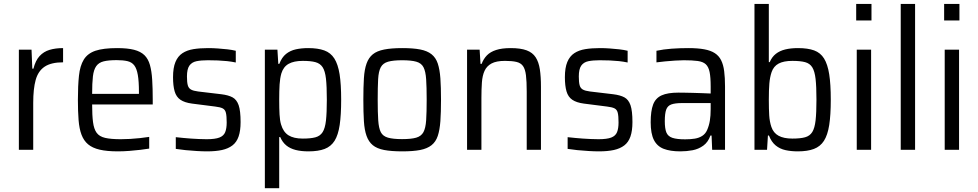

<svg xmlns="http://www.w3.org/2000/svg" viewBox="-20 -763 4980 978"><path d="M76.1 0V-510H140.6L144.6 -413.2H150.3Q160.8 -454.9 181.7 -477.5Q202.6 -500.1 232.5 -509Q262.4 -518 301.3 -518V-445.6Q240.6 -445.6 207.4 -423.4Q174.3 -401.2 161.7 -355.8Q149.2 -310.4 149.2 -239.4V0Z M580.2 8Q524.8 8 487.9 -0.6Q450.9 -9.2 428.8 -27.8Q406.8 -46.3 395.3 -76.6Q383.8 -106.9 380.3 -151.1Q376.8 -195.3 376.8 -254Q376.8 -326.8 382.2 -377.3Q387.5 -427.8 406.8 -459.4Q426.2 -490.9 466.2 -504.5Q506.3 -518 576.7 -518Q629.5 -518 662.9 -509.4Q696.3 -500.8 715.7 -482Q735 -463.1 743.7 -432.1Q752.5 -401 755.2 -356.8Q758 -312.7 758 -255.5V-231H449.3Q449.3 -176.4 453.8 -141.2Q458.3 -106.1 472.1 -86.8Q486 -67.5 515.5 -60.7Q544.9 -53.9 595 -53.9Q617.3 -53.9 642.4 -55.3Q667.4 -56.8 692.9 -59.5Q718.3 -62.3 740 -65.7V-6.1Q721.9 -3.1 695.1 0.2Q668.3 3.5 638.2 5.7Q608.2 8 580.2 8ZM687.7 -266.3V-294.4Q687.7 -349.1 682 -381.4Q676.4 -413.7 663.9 -430Q651.4 -446.3 629.3 -451.5Q607.2 -456.7 574.3 -456.7Q532.7 -456.7 508 -450.5Q483.3 -444.4 470.3 -426.2Q457.3 -408 453.3 -374.1Q449.3 -340.2 449.3 -284.8H706.7Z M1035.1 8Q1011 8 981.6 6.2Q952.3 4.5 924.7 1.7Q897 -1.1 875.4 -4.6V-64.3Q894.9 -62.3 914.3 -60.3Q933.7 -58.3 953 -57.1Q972.3 -55.9 992.1 -54.9Q1012 -53.9 1032.3 -53.9Q1075.9 -53.9 1097.6 -62.4Q1119.4 -70.9 1127 -89.7Q1134.7 -108.6 1134.7 -139Q1134.7 -172.3 1130.7 -188.4Q1126.8 -204.6 1114.2 -211Q1101.6 -217.3 1075.9 -220.3L958.3 -235.3Q920.3 -240.3 899.1 -254.8Q877.8 -269.2 869.6 -297.7Q861.4 -326.1 861.4 -369.7Q861.4 -417.7 873.7 -447.2Q885.9 -476.7 909.3 -492.1Q932.6 -507.4 965.4 -512.7Q998.2 -518 1039.8 -518Q1064 -518 1089.4 -516.2Q1114.8 -514.5 1138.9 -511.7Q1163 -508.9 1181 -504.4V-444.7Q1159.6 -449.2 1136.6 -451.7Q1113.5 -454.1 1089.3 -455.1Q1065.1 -456.1 1038.9 -456.1Q1004.5 -456.1 980.8 -451.2Q957.2 -446.3 944.7 -428.7Q932.3 -411.1 932.3 -373.5Q932.3 -344.6 936.4 -329.2Q940.5 -313.8 952.8 -306.9Q965.1 -300 989.3 -297L1107.2 -283Q1143.1 -278.6 1164.4 -267.2Q1185.6 -255.8 1195.6 -227.2Q1205.5 -198.6 1205.5 -141.2Q1205.5 -96.9 1195.4 -67.8Q1185.3 -38.6 1164 -22.3Q1142.6 -6 1111.1 1Q1079.5 8 1035.1 8Z M1329.1 195.5V-510H1393.1L1397.6 -437.6H1402.7Q1415.3 -470.8 1436.9 -488.2Q1458.5 -505.5 1487.3 -511.8Q1516 -518 1549.7 -518Q1599.2 -518 1631.7 -506.2Q1664.3 -494.5 1683 -465.1Q1701.7 -435.8 1709.8 -384.9Q1717.8 -333.9 1717.8 -255.5Q1717.8 -177.7 1710.3 -126.5Q1702.7 -75.3 1684.3 -45.9Q1665.8 -16.6 1633.5 -4.3Q1601.2 8 1550.8 8Q1513.7 8 1485.7 0.8Q1457.7 -6.4 1438.3 -22.2Q1418.9 -38.1 1407.3 -64.9H1402.2V195.5ZM1522.2 -57.1Q1562.4 -57.1 1586.4 -63.5Q1610.5 -69.9 1623.2 -89.6Q1635.9 -109.3 1640.4 -149Q1644.8 -188.8 1644.8 -255Q1644.8 -322.8 1640.4 -362.2Q1635.9 -401.7 1623.2 -420.9Q1610.5 -440.1 1586.4 -446.5Q1562.4 -452.9 1522.2 -452.9Q1477.2 -452.9 1450.3 -437.9Q1423.5 -423 1413.1 -388.8Q1406.2 -364.2 1404.2 -333Q1402.2 -301.8 1402.2 -255Q1402.2 -211.3 1403.9 -180.2Q1405.6 -149 1411.6 -129.1Q1422.9 -90.5 1449.5 -73.8Q1476.2 -57.1 1522.2 -57.1Z M2029.5 8Q1973.3 8 1936.7 1Q1900 -6.1 1879 -23.4Q1857.9 -40.7 1847.2 -70.7Q1836.4 -100.7 1833.6 -145.9Q1830.8 -191.2 1830.8 -255.1Q1830.8 -319 1833.6 -364.2Q1836.4 -409.4 1847.2 -439.4Q1857.9 -469.4 1879 -486.4Q1900 -503.5 1936.7 -510.7Q1973.3 -518 2029.5 -518Q2084.5 -518 2120.4 -511Q2156.3 -504 2178.1 -486.7Q2199.9 -469.4 2209.9 -439.4Q2219.9 -409.4 2223.2 -364.2Q2226.4 -319 2226.4 -255.1Q2226.4 -191.2 2223.2 -145.9Q2219.9 -100.7 2209.9 -70.7Q2199.9 -40.7 2178.1 -23.4Q2156.3 -6.1 2120.4 1Q2084.5 8 2029.5 8ZM2027.9 -54.4Q2075 -54.4 2100.2 -61.8Q2125.5 -69.2 2136.7 -89.6Q2148 -110.1 2150.7 -150.2Q2153.4 -190.2 2153.4 -255.1Q2153.4 -319.4 2150.7 -359.4Q2148 -399.4 2137.2 -420.4Q2126.5 -441.4 2100.7 -448.7Q2075 -456.1 2028.4 -456.1Q1982.8 -456.1 1956.8 -448.7Q1930.8 -441.4 1919.5 -420.4Q1908.3 -399.4 1906.1 -359.4Q1903.9 -319.4 1903.9 -254.5Q1903.9 -190.2 1906.6 -150.2Q1909.3 -110.1 1919.8 -89.6Q1930.4 -69.2 1956.3 -61.8Q1982.3 -54.4 2027.9 -54.4Z M2359.1 0V-510H2423.1L2427.6 -437.6H2433.3Q2442.9 -463.2 2460.2 -481Q2477.5 -498.8 2507.1 -508.4Q2536.6 -518 2581.4 -518Q2631.6 -518 2662.2 -506.7Q2692.8 -495.4 2708.4 -471.3Q2724.1 -447.3 2729.8 -410.1Q2735.5 -372.9 2735.5 -321.1V0H2663V-296.5Q2663 -348.7 2659.1 -379.8Q2655.2 -410.8 2644 -426.7Q2632.7 -442.5 2610.4 -447.7Q2588 -452.9 2552.2 -452.9Q2508.2 -452.9 2483.8 -439.7Q2459.3 -426.5 2448.2 -402.2Q2437.2 -377.9 2434.7 -343.1Q2432.2 -308.3 2432.2 -264.5V0Z M3031.1 8Q3007 8 2977.6 6.2Q2948.3 4.5 2920.7 1.7Q2893 -1.1 2871.4 -4.6V-64.3Q2890.9 -62.3 2910.3 -60.3Q2929.7 -58.3 2949 -57.1Q2968.3 -55.9 2988.1 -54.9Q3008 -53.9 3028.3 -53.9Q3071.9 -53.9 3093.6 -62.4Q3115.4 -70.9 3123 -89.7Q3130.7 -108.6 3130.7 -139Q3130.7 -172.3 3126.7 -188.4Q3122.8 -204.6 3110.2 -211Q3097.6 -217.3 3071.9 -220.3L2954.3 -235.3Q2916.3 -240.3 2895.1 -254.8Q2873.8 -269.2 2865.6 -297.7Q2857.4 -326.1 2857.4 -369.7Q2857.4 -417.7 2869.7 -447.2Q2881.9 -476.7 2905.3 -492.1Q2928.6 -507.4 2961.4 -512.7Q2994.2 -518 3035.8 -518Q3060 -518 3085.4 -516.2Q3110.8 -514.5 3134.9 -511.7Q3159 -508.9 3177 -504.4V-444.7Q3155.6 -449.2 3132.6 -451.7Q3109.5 -454.1 3085.3 -455.1Q3061.1 -456.1 3034.9 -456.1Q3000.5 -456.1 2976.8 -451.2Q2953.2 -446.3 2940.7 -428.7Q2928.3 -411.1 2928.3 -373.5Q2928.3 -344.6 2932.4 -329.2Q2936.5 -313.8 2948.8 -306.9Q2961.1 -300 2985.3 -297L3103.2 -283Q3139.1 -278.6 3160.4 -267.2Q3181.6 -255.8 3191.6 -227.2Q3201.5 -198.6 3201.5 -141.2Q3201.5 -96.9 3191.4 -67.8Q3181.3 -38.6 3160 -22.3Q3138.6 -6 3107.1 1Q3075.5 8 3031.1 8Z M3445.4 8Q3394.2 8 3360.7 -4.9Q3327.2 -17.8 3310.8 -50.1Q3294.4 -82.4 3294.4 -140.2Q3294.4 -197.8 3306.9 -230.7Q3319.5 -263.5 3350.3 -277.3Q3381.1 -291.2 3435.7 -291.2Q3447.6 -291.2 3466 -290.9Q3484.5 -290.7 3508.2 -290Q3531.8 -289.2 3555.5 -288.5Q3579.2 -287.7 3600 -286.7V-321.8Q3600 -369.1 3594.6 -395.9Q3589.1 -422.7 3575 -435.7Q3560.9 -448.7 3533.7 -452.4Q3506.4 -456.1 3462.9 -456.1Q3444 -456.1 3418.9 -454.4Q3393.8 -452.7 3368.8 -450.4Q3343.8 -448.2 3323.8 -445.3V-504.4Q3359.7 -512 3401 -515Q3442.4 -518 3486.3 -518Q3534.1 -518 3567.3 -511.9Q3600.4 -505.8 3621.2 -492.2Q3642.1 -478.6 3653.3 -456Q3664.6 -433.4 3668.8 -400.3Q3673.1 -367.3 3673.1 -322.9V0H3607.6L3604.6 -72.8H3598.9Q3586.9 -38.7 3562.5 -21.1Q3538.1 -3.5 3507.8 2.3Q3477.5 8 3445.4 8ZM3470.3 -53.3Q3497.3 -53.3 3519 -56.8Q3540.7 -60.3 3557 -70.8Q3573.4 -81.4 3581.7 -100.3Q3591.6 -122.7 3595.8 -148.2Q3600 -173.6 3600 -207.3V-238H3454.4Q3418.6 -238 3399.5 -231Q3380.5 -224.1 3373.4 -204.5Q3366.3 -184.8 3366.3 -145.6Q3366.3 -107.8 3374.4 -88.1Q3382.5 -68.5 3405 -60.9Q3427.6 -53.3 3470.3 -53.3Z M4043.7 8Q4010 8 3981.3 1.8Q3952.5 -4.5 3930.9 -22.3Q3909.3 -40.2 3896.7 -72.8H3891.6L3887.1 0H3823.1V-743H3896.2V-446.6H3900.7Q3912.3 -473.4 3932 -488.8Q3951.7 -504.2 3979.7 -511.1Q4007.7 -518 4044.8 -518Q4094.8 -518 4127.1 -506.2Q4159.3 -494.4 4177.5 -465.1Q4195.7 -435.7 4203.8 -384.8Q4211.8 -333.8 4211.8 -255Q4211.8 -177.2 4203.8 -125.9Q4195.7 -74.7 4177 -45.7Q4158.3 -16.6 4125.7 -4.3Q4093.2 8 4043.7 8ZM4016.2 -57.1Q4057 -57.1 4081 -63.8Q4105 -70.4 4117.5 -90.4Q4129.9 -110.4 4134.4 -149.8Q4138.8 -189.3 4138.8 -255Q4138.8 -321.7 4134.4 -360.9Q4129.9 -400.1 4117.5 -420.1Q4105 -440 4081 -446.4Q4057 -452.9 4016.2 -452.9Q3971.8 -452.9 3946.2 -439.2Q3920.5 -425.6 3910.2 -395.4Q3901.7 -370 3898.9 -337.8Q3896.2 -305.5 3896.2 -255Q3896.2 -207.1 3898.2 -175.1Q3900.2 -143.1 3909.2 -116.6Q3919.5 -85.9 3945.9 -71.5Q3972.2 -57.1 4016.2 -57.1Z M4341.2 -658.6V-743H4419.1V-658.6ZM4344.1 0V-510H4417.2V0Z M4568.1 0V-743H4641.2V0Z M4789.2 -658.6V-743H4867.1V-658.6ZM4792.1 0V-510H4865.2V0Z"/></svg>

Font: Saira Thin SemiCondensed
Style: Regular
Weight: 100
Width: 4
Version: Version 1.101